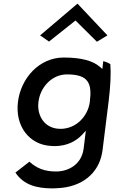

<svg xmlns="http://www.w3.org/2000/svg" viewBox="-20 -812 645 1058"><path d="M201 -617 250 -583 396 -699 514 -582 572 -617 407 -792ZM475 -251C465 -172 400 -102 313 -102C227 -102 182 -173 192 -251C202 -333 267 -402 349 -402C467 -402 488 -354 475 -251ZM331 -495C196 -495 95 -381 79 -251C62 -115 143 -15 259 -8C269 -7 278 -7 288 -7C349 -9 397 -32 433 -70L453 -92L441 6C430 95 356 133 289 133C225 133 182 115 142 79L65 139C112 210 187 225 263 226C274 226 285 226 295 225H296C433 219 521 143 542 34C544 22 546 12 547 0L579 -257C589 -340 592 -406 588 -459C578 -465 565 -471 549 -475L544 -432L530 -444C493 -476 431 -495 331 -495Z"/></svg>

Font: Bluebird
Style: LiObl
Weight: 300
Designer: Jasper
Foundry: Cannot Into Space Fonts
Version: Version 0.98